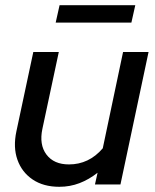

<svg xmlns="http://www.w3.org/2000/svg" viewBox="-20 -709 596 738"><path d="M208 9Q147 9 105.5 -19Q64 -47 47 -95Q30 -143 43 -204L108 -509H206L143 -214Q130 -153 158.5 -115Q187 -77 245 -77Q322 -77 375 -139L453 -509H551L443 0H345L355 -45Q322 -19 285.5 -5Q249 9 208 9ZM194 -622 209 -689H500L485 -622Z"/></svg>

Font: Red Hat Display Medium
Style: Italic
Weight: 500
Italic angle: -12°
Designer: Pentagram, MCKL
Foundry: Pentagram, MCKL
Version: Version 1.023; ttfautohint (v1.8.3)